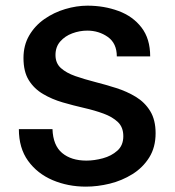

<svg xmlns="http://www.w3.org/2000/svg" viewBox="-20 -660 629 691"><path d="M540 -180.7Q540 -228.5 520.5 -260.3Q501 -292 468.8 -311.5Q436.5 -331.1 397.9 -343.3Q359.4 -355.5 321.3 -365.2Q283.2 -375 251 -386.2Q218.8 -397.5 199.2 -415Q179.7 -432.6 179.7 -461.9Q179.7 -491.2 196.8 -510.7Q213.9 -530.3 240.2 -540Q266.6 -549.8 293.9 -549.8Q335.9 -549.8 368.2 -526.9Q400.4 -503.9 400.4 -457H520.5Q520.5 -520.5 489.3 -561Q458 -601.6 406.2 -620.6Q354.5 -639.6 294.9 -639.6Q255.9 -639.6 214.8 -627.4Q173.8 -615.2 139.6 -591.3Q105.5 -567.4 85 -532.2Q64.5 -497.1 64.5 -451.2Q64.5 -402.3 83.5 -371.6Q102.5 -340.8 134.8 -321.8Q167 -302.7 205.6 -291.5Q244.1 -280.3 282.7 -271.5Q321.3 -262.7 353 -251Q384.8 -239.3 404.3 -220.7Q423.8 -202.1 423.8 -169.9Q423.8 -136.7 402.3 -117.7Q380.9 -98.6 350.1 -90.3Q319.3 -82 291 -82Q236.3 -82 203.6 -109.4Q170.9 -136.7 168.9 -195.3H47.9Q47.9 -127 81.1 -81.1Q114.3 -35.2 169.4 -11.7Q224.6 11.7 289.1 11.7Q331.1 11.7 375 1Q418.9 -9.8 456.5 -33.2Q494.1 -56.6 517.1 -93.3Q540 -129.9 540 -180.7Z"/></svg>

Font: Namkio Khamti
Style: Bold
Weight: 700
Designer: Debbi Hosken
Foundry: SIL International
Version: Version 3.917